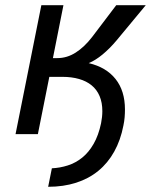

<svg xmlns="http://www.w3.org/2000/svg" viewBox="-20 -510 590 730"><path d="M449.2 -32.7Q438.5 22.9 414.3 66.4Q390.1 109.9 353.8 139.6Q317.4 169.4 269.3 184.8Q221.2 200.2 163.1 200.2L177.2 129.9Q208.5 128.4 238 118.9Q267.6 109.4 292.5 89.4Q317.4 69.3 335.9 37.1Q354.5 4.9 364.3 -41.5Q366.7 -53.7 367.9 -65.2Q369.1 -76.7 369.1 -87.4Q369.1 -120.1 358.6 -144.8Q348.1 -169.4 328.4 -185.5Q308.6 -201.7 280.5 -209.7Q252.4 -217.8 217.3 -217.8H167.5L124 0H39.1L137.2 -490.2H221.2L181.2 -289.1H198.2Q234.9 -289.1 267.8 -310.1Q300.8 -331.1 330.1 -369.1L421.9 -490.2H534.2L422.9 -356Q397 -325.2 370.1 -303Q343.3 -280.8 317.4 -270Q383.8 -254.4 419.4 -209.5Q455.1 -164.6 455.1 -93.8Q455.1 -79.6 453.9 -64.2Q452.6 -48.8 449.2 -32.7Z"/></svg>

Font: Code New Roman
Style: Italic
Weight: 400
Italic angle: -11°
Monospace: yes
Designer: Sam Radian
Foundry: Code New Roman
Version: Version 1.508 October 19, 2014